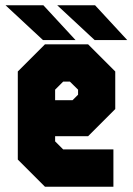

<svg xmlns="http://www.w3.org/2000/svg" viewBox="-20 -708 504 728"><path d="M314 -540 417 -437V-294.5L314 -191.5H189V-172L219.5 -141.5H410V0H150.5L47.5 -103V-437L150.5 -540ZM245 -398.5H219.5L189 -368V-328H255L276 -349V-368ZM462.5 -556H339L197 -688H340.5ZM266.5 -556H143L1 -688H144.5Z"/></svg>

Font: Tourney Condensed Black
Style: Regular
Weight: 900
Width: 3
Designer: Tyler Finck
Foundry: Etcetera Type Co
Version: Version 1.010; ttfautohint (v1.8.3)